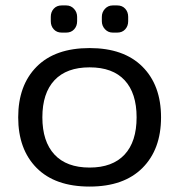

<svg xmlns="http://www.w3.org/2000/svg" viewBox="-20 -672 660 707"><path d="M167 -594V-610Q167 -628 178 -640Q189 -652 207 -652H224Q241 -652 252.5 -639.5Q264 -627 264 -610V-594Q264 -576 253 -564Q242 -552 224 -552H207Q189 -552 178 -564Q167 -576 167 -594ZM355 -594V-610Q355 -627 366.5 -639.5Q378 -652 395 -652H412Q430 -652 441 -640Q452 -628 452 -610V-594Q452 -576 441 -564Q430 -552 412 -552H395Q378 -552 366.5 -564.5Q355 -577 355 -594ZM47 -240Q47 -358 115 -426.5Q183 -495 310 -495Q436 -495 504.5 -426.5Q573 -358 573 -240Q573 -122 504.5 -53.5Q436 15 310 15Q183 15 115 -53.5Q47 -122 47 -240ZM483 -240Q483 -329 439 -376.5Q395 -424 310 -424Q225 -424 180.5 -376.5Q136 -329 136 -240Q136 -151 180.5 -103Q225 -55 310 -55Q394 -55 438.5 -102.5Q483 -150 483 -240Z"/></svg>

Font: Mitr Light
Style: Regular
Weight: 300
Designer: Thanarat Vachiruckul
Foundry: Cadson Demak
Version: Version 1.002